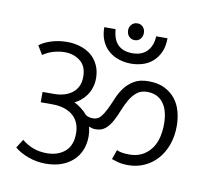

<svg xmlns="http://www.w3.org/2000/svg" viewBox="-84 -888 1072 969"><g transform="rotate(10 452.0 -403.0)"><path d="M619 -133Q683 -133 723.5 -180Q764 -227 764 -315Q764 -384 735 -422Q706 -460 653 -460Q621 -460 600 -443Q579 -426 564 -400Q549 -374 537.5 -344.5Q526 -315 512 -289Q498 -263 478.5 -246Q459 -229 430 -229Q416 -229 409 -231Q402 -233 396 -236L394 -234Q400 -211 400 -188Q400 -149 387 -117Q374 -85 349 -62Q324 -39 289 -26.5Q254 -14 209 -14Q163 -14 119.5 -30Q76 -46 50 -69L78 -113Q104 -91 136 -79Q168 -67 206 -67Q263 -67 299 -98Q335 -129 335 -191Q335 -217 326.5 -240Q318 -263 300 -279.5Q282 -296 255 -305.5Q228 -315 191 -315H132V-368H185Q247 -367 284 -396Q321 -425 321 -479Q321 -533 287.5 -559Q254 -585 208 -585Q182 -585 152.5 -577Q123 -569 97 -551L70 -596Q94 -615 132 -626.5Q170 -638 211 -638Q248 -638 280.5 -627.5Q313 -617 336 -597.5Q359 -578 372.5 -548.5Q386 -519 386 -482Q386 -456 378.5 -433.5Q371 -411 358.5 -393.5Q346 -376 330.5 -363.5Q315 -351 300 -344Q317 -336 335.5 -322Q354 -308 368 -291Q377 -285 386 -283Q395 -281 406 -281Q430 -281 444.5 -298.5Q459 -316 471.5 -341.5Q484 -367 496.5 -397.5Q509 -428 528 -453.5Q547 -479 576 -496.5Q605 -514 650 -514Q699 -514 733 -497Q767 -480 788.5 -452.5Q810 -425 819.5 -389Q829 -353 829 -316Q829 -263 813 -219Q797 -175 769 -144Q741 -113 703 -96Q665 -79 621 -79Q589 -79 566.5 -85.5Q544 -92 536 -95L553 -144Q563 -139 578 -136Q593 -133 619 -133ZM503 -750Q503 -767 514.5 -779.5Q526 -792 544 -792Q562 -792 573 -779.5Q584 -767 584 -750Q584 -731 573 -718.5Q562 -706 544 -706Q526 -706 514.5 -718.5Q503 -731 503 -750ZM706 -744Q706 -702 692.5 -672.5Q679 -643 657 -623.5Q635 -604 606 -595Q577 -586 547 -586Q513 -586 483 -596Q453 -606 430.5 -625.5Q408 -645 395 -675Q382 -705 382 -744H440Q444 -690 470.5 -664.5Q497 -639 544 -639Q592 -639 619 -667Q646 -695 648 -744Z"/></g></svg>

Font: Ek Mukta Light
Style: Regular
Weight: 300
Designer: Girish Dalvi and Yashodeep Gholap
Foundry: Ek Type
Version: Version 2.538;PS 1.002;hotconv 16.6.51;makeotf.lib2.5.65220;